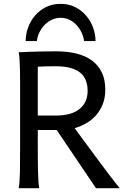

<svg xmlns="http://www.w3.org/2000/svg" viewBox="-20 -987 677 1007"><path d="M178.2 -212.4Q178.2 -176.3 178.5 -144Q178.7 -111.8 179.4 -84.5Q180.2 -57.1 181.6 -35.6Q183.1 -14.2 185.5 0H78.1Q83.5 -29.3 84.5 -84.7Q85.4 -140.1 85.4 -212.4V-558.1Q85.4 -592.3 84.7 -621.8Q84 -651.4 82.5 -674.8Q81.1 -698.2 78.1 -712.9Q103.5 -713.9 134.3 -715.3Q160.6 -716.3 196.8 -717Q232.9 -717.8 275.9 -717.8Q333 -717.8 380.1 -706.3Q427.2 -694.8 460.9 -670.7Q494.6 -646.5 513.4 -608.4Q532.2 -570.3 532.2 -517.6Q532.2 -473.1 518.3 -439Q504.4 -404.8 481.7 -380.1Q459 -355.5 430.2 -339.4Q401.4 -323.2 371.6 -314.9Q386.2 -294.9 407.5 -265.9Q428.7 -236.8 452.9 -204.3Q477.1 -171.9 501.7 -138.4Q526.4 -105 547.9 -76.7Q569.3 -48.3 585.4 -27.8Q601.6 -7.3 607.9 0H483.4L277.3 -305.2H178.2ZM178.2 -380.9H271Q354 -380.9 396.7 -415Q439.5 -449.2 439.5 -510.3Q439.5 -541.5 429.9 -565.7Q420.4 -589.8 400.1 -606.2Q379.9 -622.6 347.9 -631.1Q315.9 -639.6 271 -639.6Q245.1 -639.6 221.4 -638.9Q197.8 -638.2 178.2 -637.2ZM421.4 -771.5Q417.5 -796.4 406.7 -818.4Q396 -840.3 379.9 -857.2Q363.8 -874 342.8 -883.8Q321.8 -893.6 297.9 -893.6Q273.9 -893.6 252.7 -883.8Q231.4 -874 214.8 -857.2Q198.2 -840.3 187.3 -818.4Q176.3 -796.4 173.3 -771.5H114.7Q114.7 -807.1 127.2 -842Q139.6 -877 163.3 -904.8Q187 -932.6 220.9 -949.7Q254.9 -966.8 297.9 -966.8Q340.3 -966.8 374.3 -949.7Q408.2 -932.6 431.9 -904.8Q455.6 -877 468.3 -842Q481 -807.1 481 -771.5Z"/></svg>

Font: Andika FrenchTight
Style: Regular
Weight: 400
Designer: Victor Gaultney, Annie Olsen, Julie Remington, Don Collingsworth, Eric Hays, Becca Hirsbrunner
Foundry: SIL International
Version: Version 5.000 ; Dig1 Dig4Opn Dig7 LnSpcTght